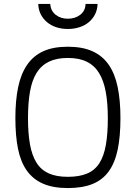

<svg xmlns="http://www.w3.org/2000/svg" viewBox="-20 -944 693 974"><path d="M324 -47Q382 -47 421.5 -63.5Q461 -80 484 -116Q507 -152 517 -208.5Q527 -265 527 -345Q527 -421 516.5 -478Q506 -535 482.5 -573.5Q459 -612 420 -631Q381 -650 324 -650Q267 -650 228 -631Q189 -612 165.5 -574Q142 -536 132 -478.5Q122 -421 122 -345Q122 -268 132 -212Q142 -156 165 -119Q188 -82 227 -64.5Q266 -47 324 -47ZM324 10Q250 10 199 -12Q148 -34 116.5 -78Q85 -122 71.5 -188.5Q58 -255 58 -345Q58 -434 72 -501.5Q86 -569 117.5 -615Q149 -661 199.5 -684Q250 -707 324 -707Q398 -707 449 -684Q500 -661 531.5 -615.5Q563 -570 577 -502Q591 -434 591 -345Q591 -252 577 -185Q563 -118 531.5 -74.5Q500 -31 449 -10.5Q398 10 324 10ZM235 -924Q237 -889 262.5 -869Q288 -849 324 -849Q361 -849 387 -869Q413 -889 414 -924H475Q474 -895 462.5 -872Q451 -849 431 -832Q411 -815 383.5 -806Q356 -797 324 -797Q292 -797 265 -806Q238 -815 218 -832Q198 -849 186.5 -872Q175 -895 174 -924Z"/></svg>

Font: Panefresco 250wt
Style: Regular
Weight: 300
Version: Version 1.000